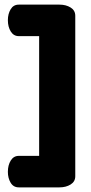

<svg xmlns="http://www.w3.org/2000/svg" viewBox="-20 -788 395 829"><path d="M149 -115V-632H61Q39 -632 26.5 -652Q14 -672 14 -701Q14 -728 26 -748Q38 -768 61 -768H237Q265 -768 285 -755.5Q305 -743 305 -720V-27Q305 -4 285 8.5Q265 21 237 21H61Q38 21 26 1Q14 -19 14 -46Q14 -75 26.5 -95Q39 -115 61 -115Z"/></svg>

Font: Dosis
Style: ExtraBold
Weight: 800
Designer: EdgarTolentino, PabloImpallari, IginoMarini
Foundry: EdgarTolentino, PabloImpallari, IginoMarini
Version: Version 1.007